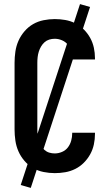

<svg xmlns="http://www.w3.org/2000/svg" viewBox="-20 -836 540 936"><path d="M247 8Q220 8 192.5 2.5Q165 -3 141.5 -16.5Q118 -30 99.5 -51.5Q81 -73 70 -98Q59 -123 55 -150.5Q51 -178 51 -205V-530Q51 -557 55 -584.5Q59 -612 70 -637Q81 -662 99.5 -683.5Q118 -705 141.5 -718.5Q165 -732 192.5 -737.5Q220 -743 247 -743Q273 -743 298.5 -738.5Q324 -734 347 -722.5Q370 -711 388.5 -692.5Q407 -674 419.5 -651.5Q432 -629 437.5 -603.5Q443 -578 443 -552V-546H332V-549Q332 -567 327 -585Q322 -603 311 -617.5Q300 -632 282.5 -639.5Q265 -647 247 -647Q233 -647 220 -643Q207 -639 197 -630Q187 -621 180 -609Q173 -597 169 -584Q165 -571 163.5 -557.5Q162 -544 162 -530V-205Q162 -191 163.5 -177.5Q165 -164 169 -151Q173 -138 180 -126Q187 -114 197 -105Q207 -96 220 -92Q233 -88 247 -88Q265 -88 282.5 -95.5Q300 -103 311 -117.5Q322 -132 327 -150Q332 -168 332 -186V-189H443V-183Q443 -157 437.5 -131.5Q432 -106 419.5 -83.5Q407 -61 388.5 -42.5Q370 -24 347 -12.5Q324 -1 298.5 3.5Q273 8 247 8ZM130 80 81 66 370 -816 419 -802Z"/></svg>

Font: Iosevka Term
Style: Bold
Weight: 700
Monospace: yes
Designer: Belleve Invis
Foundry: Belleve Invis
Version: Version 30.0.1